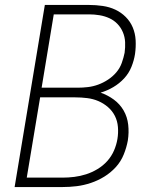

<svg xmlns="http://www.w3.org/2000/svg" viewBox="-20 -755 640 775"><path d="M39 0 161 -735H340Q367 -735 394.5 -731Q422 -727 445.5 -716Q469 -705 487.5 -686.5Q506 -668 516 -644Q526 -620 527.5 -592.5Q529 -565 525 -537Q521 -511 510.5 -485Q500 -459 481 -438.5Q462 -418 437.5 -403.5Q413 -389 386 -381Q415 -371 439.5 -353Q464 -335 479 -309Q494 -283 497.5 -251.5Q501 -220 496 -188Q491 -160 479.5 -131.5Q468 -103 447.5 -80.5Q427 -58 401 -42Q375 -26 346.5 -16.5Q318 -7 289.5 -3.5Q261 0 232 0ZM293 -401Q314 -401 335 -403.5Q356 -406 376.5 -413.5Q397 -421 416 -433.5Q435 -446 449.5 -463Q464 -480 471.5 -501Q479 -522 483 -542Q486 -564 485 -585Q484 -606 476 -625Q468 -644 454 -658.5Q440 -673 421.5 -681.5Q403 -690 382 -693.5Q361 -697 340 -697H197L148 -401ZM232 -38Q256 -38 280 -41Q304 -44 327.5 -51.5Q351 -59 373.5 -72.5Q396 -86 413 -105Q430 -124 440 -147Q450 -170 454 -194Q458 -218 456 -242.5Q454 -267 443.5 -287.5Q433 -308 415.5 -323Q398 -338 377 -347Q356 -356 332 -359Q308 -362 284 -362H142L88 -38Z"/></svg>

Font: Iosevka Curly XLtExObl
Style: Regular
Weight: 200
Width: 7
Italic angle: -9°
Monospace: yes
Designer: Belleve Invis
Foundry: Belleve Invis
Version: Version 11.0.1; ttfautohint (v1.8.3)